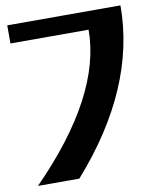

<svg xmlns="http://www.w3.org/2000/svg" viewBox="-83 -801 704 866"><g transform="rotate(-10 269.0 -368.5)"><path d="M20.5 0Q367.7 -353 367.7 -654.3H9.8V-737.3H528.3Q528.3 -359.9 210 0Z"/></g></svg>

Font: Klaudia
Style: Bold
Weight: 700
Designer: Wojciech Kalinowski "wmk69" (wmk69@o2.pl)
Foundry: Wojciech Kalinowski "wmk69" (wmk69@o2.pl)
Version: Version 3.1.0; 2021-05-10